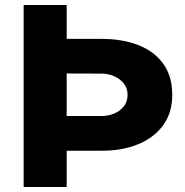

<svg xmlns="http://www.w3.org/2000/svg" viewBox="-20 -743 734 763"><path d="M664.5 -366Q664.5 -295 628.5 -245.5Q592.5 -196 529.5 -170Q466.5 -144 385.5 -144H245V0H74V-723H245V-588.5H384.5Q466 -588.5 529.2 -564Q592.5 -539.5 628.5 -490Q664.5 -440.5 664.5 -366ZM487 -366Q487 -393.5 471.2 -412.2Q455.5 -431 432 -440.8Q408.5 -450.5 384.5 -450.5L245 -451V-282H385.5Q409 -282 432.2 -291.2Q455.5 -300.5 471.2 -319.2Q487 -338 487 -366Z"/></svg>

Font: Public Sans Thin ExtraBold
Style: Regular
Weight: 800
Version: Version 1.007